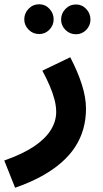

<svg xmlns="http://www.w3.org/2000/svg" viewBox="-55 -652 484 902"><path d="M16 230 -35 102Q51 72 104.5 36Q158 0 183.5 -41Q209 -82 209 -126Q209 -154 201 -184.5Q193 -215 178.5 -249Q164 -283 144 -320L275 -383Q310 -316 329.5 -255Q349 -194 349 -141Q349 -92 336.5 -47Q324 -2 298.5 37.5Q273 77 233 112Q193 147 139 176.5Q85 206 16 230ZM302 -491Q273 -491 252.5 -511.5Q232 -532 232 -560Q232 -589 252.5 -610Q273 -631 302 -631Q330 -631 350 -610Q370 -589 370 -560Q370 -532 350 -511.5Q330 -491 302 -491ZM129 -492Q100 -492 79.5 -512.5Q59 -533 59 -561Q59 -590 79.5 -611Q100 -632 129 -632Q157 -632 177 -611Q197 -590 197 -561Q197 -533 177 -512.5Q157 -492 129 -492Z"/></svg>

Font: Noto Sans
Style: Bold
Weight: 700
Designer: Monotype Design Team
Foundry: Monotype Imaging Inc.
Version: Version 2.000;GOOG;noto-source:20170915:90ef993387c0; ttfaut